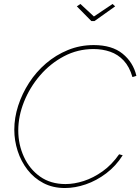

<svg xmlns="http://www.w3.org/2000/svg" viewBox="-20 -941 707 967"><path d="M307 6Q246 6 198.5 -19Q151 -44 118.5 -86Q86 -128 69 -180.5Q52 -233 52 -288Q52 -348 71.5 -408.5Q91 -469 126.5 -524Q162 -579 211.5 -621.5Q261 -664 322 -689Q383 -714 452 -714Q544 -714 597.5 -670.5Q651 -627 667 -559L647 -553Q632 -605 603 -636Q574 -667 535 -680.5Q496 -694 451 -694Q371 -694 302 -657.5Q233 -621 181.5 -561Q130 -501 101 -428.5Q72 -356 72 -284Q72 -213 100.5 -151Q129 -89 182 -51.5Q235 -14 310 -14Q354 -14 402 -29.5Q450 -45 496.5 -78Q543 -111 580 -164L598 -159Q564 -105 515 -68Q466 -31 412 -12.5Q358 6 307 6ZM367 -909 385 -921 453 -858 547 -921 560 -909 456 -835H440Z"/></svg>

Font: Raleway Thin Thin
Style: Italic
Weight: 250
Italic angle: -12°
Version: Version 4.026